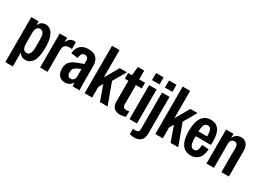

<svg xmlns="http://www.w3.org/2000/svg" viewBox="-26 -1510 3382 2488"><g transform="rotate(30 1665.0 -266.5)"><path d="M41 165V-509H151V-451Q182 -521 252 -521Q292 -521 325 -495.5Q358 -470 378 -411.5Q398 -353 398 -254Q398 -156 378 -97.5Q358 -39 324.5 -13.5Q291 12 250 12Q219 12 194.5 -1.5Q170 -15 153 -44V165ZM153 -183Q153 -121 172 -98Q191 -75 219 -75Q251 -75 267.5 -103.5Q284 -132 284 -196V-313Q284 -377 267.5 -406Q251 -435 219 -435Q191 -435 172 -413Q153 -391 153 -332Z M466 0V-509H577V-441Q593 -483 618.5 -501Q644 -519 672 -519Q679 -519 687 -518Q695 -517 704 -514V-414Q669 -418 640.5 -413.5Q612 -409 595 -388.5Q578 -368 578 -323V0Z M841 8Q783 8 750.5 -28.5Q718 -65 718 -131Q718 -197 752.5 -234Q787 -271 849 -293L941 -327V-368Q941 -406 926.5 -420Q912 -434 888 -434Q862 -434 846.5 -416Q831 -398 826 -350L723 -363Q731 -440 773.5 -480.5Q816 -521 893 -521Q1053 -521 1053 -355V-130Q1053 -105 1053.5 -79Q1054 -53 1057 0H953L947 -55Q931 -23 903.5 -7.5Q876 8 841 8ZM828 -140Q828 -102 841.5 -87Q855 -72 880 -72Q908 -72 924.5 -90.5Q941 -109 941 -138V-251L891 -230Q862 -217 845 -198Q828 -179 828 -140Z M1133 0V-710H1245V-301L1364 -509H1472L1360 -316L1476 0H1362L1282 -225L1245 -160V0Z M1665 12Q1606 12 1574.5 -19.5Q1543 -51 1543 -114V-424H1489V-509H1547L1560 -640H1655V-509H1743V-424H1655V-136Q1655 -105 1669 -93Q1683 -81 1705 -81Q1715 -81 1725.5 -82Q1736 -83 1750 -87V-3Q1708 12 1665 12Z M1804 -584V-690H1916V-584ZM1804 0V-509H1916V0Z M1997 -584V-690H2109V-584ZM1977 177Q1958 177 1941.5 174Q1925 171 1905 167V83Q1919 86 1928 87Q1937 88 1946 88Q1967 88 1982 78Q1997 68 1997 36V-509H2109V34Q2109 112 2071.5 144.5Q2034 177 1977 177Z M2190 0V-710H2302V-301L2421 -509H2529L2417 -316L2533 0H2419L2339 -225L2302 -160V0Z M2724 12Q2672 12 2631.5 -13.5Q2591 -39 2568.5 -97.5Q2546 -156 2546 -254Q2546 -352 2569 -410.5Q2592 -469 2632 -495Q2672 -521 2724 -521Q2781 -521 2815 -495Q2849 -469 2865.5 -426.5Q2882 -384 2885 -334.5Q2888 -285 2884 -238H2658V-202Q2658 -129 2675.5 -101Q2693 -73 2726 -73Q2757 -73 2769.5 -98Q2782 -123 2788 -182L2887 -174Q2881 -74 2836 -31Q2791 12 2724 12ZM2658 -312V-309H2787V-315Q2787 -386 2772 -412Q2757 -438 2726 -438Q2694 -438 2676 -410.5Q2658 -383 2658 -312Z M2955 0V-509H3066V-448Q3084 -486 3113.5 -503.5Q3143 -521 3176 -521Q3229 -521 3260 -485Q3291 -449 3291 -376V0H3179V-357Q3179 -398 3165.5 -415Q3152 -432 3127 -432Q3103 -432 3085 -415.5Q3067 -399 3067 -355V0Z"/></g></svg>

Font: Special Gothic Condensed One
Style: Regular
Weight: 400
Designer: Alistair McCready
Foundry: Monolith
Version: Version 1.010; ttfautohint (v1.8.4.7-5d5b)